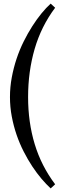

<svg xmlns="http://www.w3.org/2000/svg" viewBox="-20 -780 345 1071"><path d="M136.7 -238.8Q136.7 -97.7 173.6 23.9Q210.4 145.5 287.6 248L262.7 271Q237.8 248 211.4 217Q185.1 186 159.9 147.9Q134.8 109.9 112.1 65.4Q89.4 21 72.5 -28.1Q55.7 -77.1 45.7 -130.1Q35.6 -183.1 35.6 -238.8Q35.6 -294.4 45.7 -348.1Q55.7 -401.9 72.5 -452.4Q89.4 -502.9 112.1 -548.6Q134.8 -594.2 159.9 -633.5Q185.1 -672.9 211.4 -705.1Q237.8 -737.3 262.7 -759.8L287.6 -736.8Q210 -633.3 173.3 -507.1Q136.7 -380.9 136.7 -238.8Z"/></svg>

Font: Parastoo FD
Style: FD
Weight: 400
Foundry: Saber Rastikerdar (saber.rastikerdar@gmail.com)
Version: Version 2.0.1